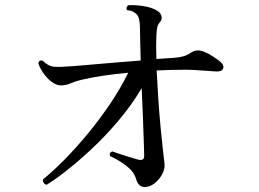

<svg xmlns="http://www.w3.org/2000/svg" viewBox="-20 -755 1040 771"><path d="M561 -4Q535 -4 526 -38Q517 -67 485.5 -90.5Q454 -114 422 -128Q417 -142 431 -147Q439 -144 458.5 -137.5Q478 -131 499 -124.5Q520 -118 531 -115Q545 -111 552 -114Q559 -117 559 -130Q559 -142 557.5 -183.5Q556 -225 554 -282.5Q552 -340 549 -401Q508 -332 454.5 -269Q401 -206 345.5 -154.5Q290 -103 243 -66.5Q196 -30 167 -13Q159 -15 155 -21.5Q151 -28 153 -35Q195 -69 241.5 -116.5Q288 -164 334.5 -220.5Q381 -277 422.5 -338.5Q464 -400 495 -463Q379 -452 305 -434Q280 -428 264 -420.5Q248 -413 225 -412Q206 -412 186.5 -427Q167 -442 153 -463Q139 -484 134 -501Q137 -516 152 -511Q173 -489 197.5 -487Q222 -485 265 -489Q268 -489 269 -489Q294 -491 339.5 -495Q385 -499 439.5 -503.5Q494 -508 545 -512Q544 -556 543 -590Q542 -624 542 -643Q542 -663 538.5 -678Q535 -693 526 -700Q521 -705 512.5 -709Q504 -713 491 -714Q487 -719 488.5 -725Q490 -731 495 -734Q520 -736 555.5 -730.5Q591 -725 611 -712Q624 -705 628 -691.5Q632 -678 623 -667Q614 -657 611.5 -645Q609 -633 608 -613Q606 -569 608 -518Q631 -520 649.5 -521Q668 -522 681 -523Q704 -525 718.5 -529.5Q733 -534 753 -547Q773 -559 805 -545Q819 -539 838 -526.5Q857 -514 867 -505Q881 -492 876 -479.5Q871 -467 848 -468Q834 -469 812 -470.5Q790 -472 766.5 -473.5Q743 -475 725 -475Q666 -475 609 -472Q612 -413 616 -353.5Q620 -294 625 -243Q630 -192 634 -155Q638 -118 640 -104Q644 -81 632.5 -58Q621 -35 601.5 -19.5Q582 -4 561 -4Z"/></svg>

Font: Zen Old Mincho Medium
Style: Regular
Weight: 500
Designer: Yoshimichi Ohira
Foundry: Positype
Version: Version 1.500